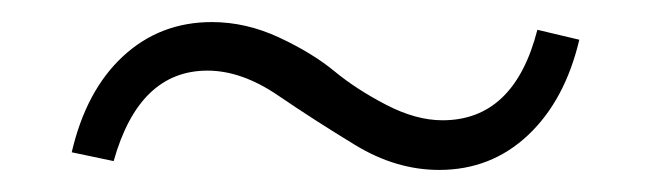

<svg xmlns="http://www.w3.org/2000/svg" viewBox="-20 -316 590 174"><path d="M378 -162Q339 -162 302 -184.5Q265 -207 232 -229.5Q199 -252 168 -252Q106 -252 83 -170L45 -178Q58 -234 91.5 -265Q125 -296 172 -296Q203 -296 233 -282Q263 -268 283 -251.5Q303 -235 330 -221Q357 -207 381 -207Q446 -207 467 -289L505 -280Q492 -225 458.5 -193.5Q425 -162 378 -162Z"/></svg>

Font: EauTestText Semilight
Style: Italic
Weight: 300
Italic angle: -12°
Designer: Christian Thalmann (Catharsis Fonts)
Version: Version 0.001;PS 000.001;hotconv 1.0.88;makeotf.lib2.5.64775